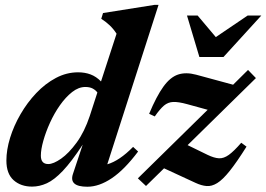

<svg xmlns="http://www.w3.org/2000/svg" viewBox="-20 -732 1062 766"><path d="M531 -127.5Q476.5 -55 426 -21Q375.5 13 328.5 13Q254 13 271 -38L310 -155Q265 -86.5 230.5 -50.2Q196 -14 166.8 -0.8Q137.5 12.5 108 12.5Q63 12.5 34.2 -13.2Q5.5 -39 5.5 -91.5Q5.5 -134 20.2 -182Q35 -230 61.8 -276.2Q88.5 -322.5 124.5 -360.5Q160.5 -398.5 203 -421Q245.5 -443.5 291.5 -443.5Q319 -443.5 341.5 -435Q364 -426.5 383 -407L445 -597.5Q432.5 -617 417 -631.5Q401.5 -646 384 -657L391 -680L596 -712.5H612.5L408 -76.5Q456.5 -90.5 511 -146ZM143 -111Q143 -77.5 172.5 -77.5Q193 -77.5 223.8 -99Q254.5 -120.5 285.8 -163.2Q317 -206 338 -269L368.5 -363Q361.5 -372.5 349.8 -378.8Q338 -385 320.5 -385Q293.5 -385 267.8 -364.8Q242 -344.5 219.2 -312.2Q196.5 -280 179.5 -242.5Q162.5 -205 152.8 -170.2Q143 -135.5 143 -111ZM530 -20.5 808.5 -294 726.5 -316.5Q692 -326 671.2 -325.2Q650.5 -324.5 634.2 -310.8Q618 -297 597.5 -267.5L575 -278Q604.5 -348.5 631.8 -386.2Q659 -424 690.2 -434.5Q721.5 -445 762.5 -434L910 -394L969.5 -453L1001 -420.5L728.5 -153L808.5 -114Q834.5 -101.5 853.5 -100.5Q872.5 -99.5 892.8 -114Q913 -128.5 942.5 -162.5L963.5 -147Q924.5 -85 896.5 -50Q868.5 -15 846.5 -1.5Q824.5 12 804 10.2Q783.5 8.5 760 -2.5L634.5 -60.5L562.5 10ZM1022.5 -670 871.5 -504.5H775.5L726 -670H768.5L841 -584L968 -670Z"/></svg>

Font: Newsreader Text
Style: Bold Italic
Weight: 700
Italic angle: -17°
Designer: Hugues Gentile
Foundry: Production Type
Version: Version 1.001